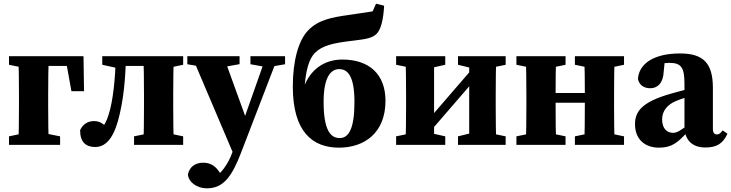

<svg xmlns="http://www.w3.org/2000/svg" viewBox="-20 -790 3987 1047"><path d="M29.1 0H307.7V-46.5L206.8 -66.5H124.8L29.1 -46.5V0ZM29.1 -436.8 126.5 -416.8H163.1V-483.4H29.1V-436.8ZM80.4 0H245.7C243.7 -45 242.7 -147.4 242.7 -210V-273.4C242.7 -335.9 243.7 -438.4 245.7 -483.4H80.4C82.4 -438.4 83.4 -335.9 83.4 -273.4V-210C83.4 -147.4 82.4 -45 80.4 0ZM163.1 -430.6H403.8L335.1 -483.4L369.5 -292.5H438.3L435.3 -483.4H163.1V-430.6Z M498.9 11.6C549.5 11.6 593.4 -24.8 623.3 -130.6C652.9 -237.1 664.3 -355.7 666.9 -483.4H612.3C607.7 -358.6 597.5 -244.9 572.8 -166.1C561.8 -129.1 548.4 -105.6 530 -85.1L572.7 -82.2C550.9 -110.2 527.7 -129.8 493.5 -129.8C457.1 -129.8 429.9 -110.7 416.8 -79.8C416.8 -16.2 447.1 11.6 498.9 11.6ZM537.6 -436.8 628.4 -416.8H647.9V-483.4H537.6V-436.8ZM641.4 -430.6H844.9V-483.4H641.4V-430.6ZM711 0H978.8V-46.5L883.2 -66.5H808.3L711 -46.5V0ZM762.2 0H927.6C925.6 -45 924.6 -147.4 924.6 -210V-273.4C924.6 -335.9 925.6 -438.4 927.6 -483.4H762.2C764.2 -438.4 765.2 -335.9 765.2 -273.4V-210C765.2 -147.4 764.2 -45 762.2 0ZM844.9 -416.8H883.2L978.8 -436.8V-483.4H844.9V-416.8Z M1108 237C1200.8 237 1246 168.9 1295.2 40.9L1497 -483.4H1431.5L1300.6 -112.5L1247.9 38.7C1224.4 105.8 1183.7 160.4 1136.1 189.1L1166.7 206L1204.3 189.1L1173.3 143.6C1146.3 104.4 1114 97.3 1087.3 97.3C1047.9 97.3 1013.2 117.8 1004.7 161.6C1008.3 204.2 1054.7 237 1108 237ZM1258.6 62.8 1332.8 -112.2 1325.8 -132.9 1198.9 -483.4H1026.5L1258.6 62.8ZM1001.5 -439.7 1092.3 -424H1196.7L1286.4 -440.2V-483.4H1001.5V-439.7ZM1345.7 -439.7 1429.3 -424.7H1448.6L1534.5 -439.7V-483.4H1345.7V-439.7Z M1828.4 15.2C1966.4 15.2 2082.1 -64.6 2082.1 -240.4C2082.1 -383.7 1994.7 -465.3 1846.9 -465.3C1747.2 -465.3 1661.4 -409.6 1627.4 -286.1L1639.3 -284.4C1644.1 -406.1 1666.3 -470.6 1697.4 -501.7C1738.1 -542.3 1798.2 -555.4 1899.2 -567.4C1965.6 -575.7 2008 -579.8 2033.2 -605C2058.7 -630.5 2070.7 -686.7 2074.7 -758.9L2030.6 -769.8L2012 -728C1971.5 -722.4 1923.9 -714 1884.1 -708.7C1787.1 -695.4 1717.6 -681.7 1662.1 -626.2C1607.6 -571.8 1576.7 -458.2 1576.7 -318C1576.7 -69.7 1685.7 15.2 1828.4 15.2ZM1832.3 -37.1C1780.1 -37.1 1744.7 -84.6 1744.7 -234.7C1744.7 -367.4 1782.5 -413.1 1829.9 -413.1C1879.3 -413.1 1912.9 -368.9 1912.9 -234.2C1912.9 -90.1 1882.6 -37.1 1832.3 -37.1Z M2140.1 0H2408V-46.5L2319 -66.5H2236.9L2140.1 -46.5V0ZM2140.1 -436.8 2237.5 -416.8H2319.5L2408 -436.8V-483.4H2140.1V-436.8ZM2191.4 0H2347.1V-483.4H2191.4C2193.4 -438.4 2194.4 -335.9 2194.4 -273.4V-210C2194.4 -147.4 2193.4 -45 2191.4 0ZM2261 -73.8H2326.5L2616.6 -409.6H2551L2261 -73.8ZM2477.5 0H2737.4V-46.5L2641.2 -66.5H2559.1L2477.5 -46.5V0ZM2477.5 -436.8 2559.7 -416.8H2641.7L2737.4 -436.8V-483.4H2477.5V-436.8ZM2538.6 0H2686.2C2684.2 -45 2683.2 -147.4 2683.2 -210V-273.4C2683.2 -335.9 2684.2 -438.4 2686.2 -483.4H2538.6V0Z M2796.1 0H3064V-46.5L2968.3 -66.5H2893.5L2796.1 -46.5V0ZM2796.1 -436.8 2893.5 -416.8H2968.3L3064 -436.8V-483.4H2796.1V-436.8ZM2847.4 0H3012.7C3010.7 -45 3009.7 -147.4 3009.7 -238.6V-273.4C3009.7 -335.9 3010.7 -438.4 3012.7 -483.4H2847.4C2849.4 -438.4 2850.4 -335.9 2850.4 -273.4V-210C2850.4 -147.4 2849.4 -45 2847.4 0ZM2930.1 -229.9H3248.9V-282.7H2930.1V-229.9ZM3115 0H3382.9V-46.5L3287.2 -66.5H3212.4L3115 -46.5V0ZM3115 -436.8 3212.4 -416.8H3287.2L3382.9 -436.8V-483.4H3115V-436.8ZM3166.3 0H3331.6C3329.6 -45 3328.6 -147.4 3328.6 -210V-273.4C3328.6 -335.9 3329.6 -438.4 3331.6 -483.4H3166.3C3168.3 -438.4 3169.3 -335.9 3169.3 -273.4V-238.6C3169.3 -147.4 3168.3 -45 3166.3 0Z M3574 15.2C3646.5 15.2 3677.6 -15.7 3726.1 -67.1H3768.1L3757.7 -127.2C3685.8 -73.4 3669.8 -65.7 3650.7 -65.7C3617 -65.7 3590.6 -88.9 3590.6 -139C3590.6 -186 3620.1 -219.7 3665.4 -238.8C3694.6 -252.3 3748.6 -266.9 3795.8 -278.8V-320.6C3748.6 -309.4 3677.7 -290.7 3636.4 -278.6C3482.2 -233.9 3442.8 -183.9 3442.8 -112.7C3442.8 -30.4 3496.6 15.2 3574 15.2ZM3826.6 14.3C3887.3 14.3 3922.9 -6.6 3946.9 -61.2L3920.4 -78.9C3908.7 -62.3 3900.6 -56.9 3890.1 -56.9C3875.7 -56.9 3867.5 -66.4 3867.5 -86.1V-310.4C3867.5 -444.3 3816.8 -498.5 3688.5 -498.5C3544.5 -498.5 3464 -442.2 3458.7 -358.9C3466.5 -326 3490.4 -308.8 3526.1 -308.8C3564.6 -308.8 3597 -335.7 3599.5 -402.2L3606.7 -471.6L3537.8 -432.7C3581.3 -444.1 3607 -447.1 3631.5 -447.1C3695.3 -447.1 3712.5 -420.9 3712.5 -332.3V-81.9C3721.1 -21.3 3758.6 14.3 3826.6 14.3Z"/></svg>

Font: Source Serif Variable
Style: Regular
Weight: 389
Designer: Frank Grießhammer
Foundry: Adobe Systems Incorporated
Version: Version 3.001;hotconv 1.0.111;makeotfexe 2.5.65597